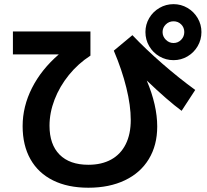

<svg xmlns="http://www.w3.org/2000/svg" viewBox="-20 -836 978 907"><path d="M86.9 -240.2Q86.9 -333 131.1 -420.4Q175.3 -507.8 257.8 -579.1H41V-687.5H407.2V-573.2Q349.1 -535.6 305.4 -481.7Q261.7 -427.7 237.8 -365.7Q213.9 -303.7 213.9 -242.2Q213.9 -153.3 261.5 -105.5Q309.1 -57.6 397.5 -57.6Q460.4 -57.6 505.4 -82.5Q550.3 -107.4 574 -155Q597.7 -202.6 597.7 -269.5Q597.7 -336.9 576.9 -421.4Q556.2 -505.9 517.6 -596.7L605.5 -669.9Q667 -605 746.6 -535.6Q826.2 -466.3 902.3 -411.1L837.9 -312.5Q772.9 -360.4 673.3 -455.6Q722.7 -338.4 722.7 -238.3Q722.7 -149.9 683.1 -84.7Q643.6 -19.5 570.1 15.6Q496.6 50.8 397.5 50.8Q300.3 50.8 230.5 16.1Q160.6 -18.6 123.8 -84Q86.9 -149.4 86.9 -240.2ZM667 -684.6Q667 -720.2 684.8 -750.5Q702.6 -780.8 733.2 -798.6Q763.7 -816.4 799.8 -816.4Q835.4 -816.4 865.7 -798.6Q896 -780.8 913.8 -750.5Q931.6 -720.2 931.6 -684.6Q931.6 -648.4 913.8 -617.9Q896 -587.4 865.7 -569.6Q835.4 -551.8 799.8 -551.8Q763.7 -551.8 733.2 -569.6Q702.6 -587.4 684.8 -617.9Q667 -648.4 667 -684.6ZM850.6 -684.6Q850.6 -706.1 835.9 -720.7Q821.3 -735.4 799.8 -735.4Q778.3 -735.4 763.2 -720.5Q748 -705.6 748 -684.6Q748 -663.6 763.4 -648.2Q778.8 -632.8 799.8 -632.8Q820.8 -632.8 835.7 -647.9Q850.6 -663.1 850.6 -684.6Z"/></svg>

Font: Pretendard
Style: Bold
Weight: 700
Designer: Base glyphs from Inter by Rasmus Andersson; Hangeul glyphs from Noto Sans CJK(Source Han Sans) by Jang Soo-young and Kan
Foundry: Kil Hyung-jin
Version: Version 1.309